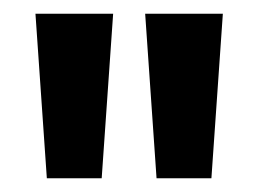

<svg xmlns="http://www.w3.org/2000/svg" viewBox="-20 -720 377 280"><path d="M31.7 -700H145L128.3 -460H48.3ZM191.7 -700H305L288.3 -460H208.3Z"/></svg>

Font: Epunda Slab Light
Style: Regular
Weight: 300
Designer: Simon Atzbach
Foundry: typofactur
Version: Version 1.102